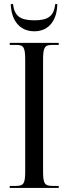

<svg xmlns="http://www.w3.org/2000/svg" viewBox="-20 -925 337 945"><path d="M149 -771C225 -771 261 -831 262 -905H252C245 -847 219 -825 149 -825C77 -825 51 -848 44 -905H33C35 -831 72 -771 149 -771ZM28 0H269V-10H238C199 -10 192 -22 192 -83V-629C192 -692 199 -704 238 -704H269V-714H28V-704H59C97 -704 104 -692 104 -629V-83C104 -22 97 -10 59 -10H28Z"/></svg>

Font: Noto Serif Display ExtraCondensed
Style: Regular
Weight: 400
Width: 2
Designer: Monotype Design Team
Foundry: Monotype Imaging Inc.
Version: Version 2.009